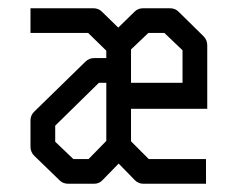

<svg xmlns="http://www.w3.org/2000/svg" viewBox="-20 -495 580 466"><path d="M238 -294H220L114 -190V-151L158 -109H195L238 -153ZM238 -354V-372L194 -415H54V-475H206Q219 -475 227 -467L267 -428L307 -467Q315 -475 328 -475H392Q405 -475 413 -467L474 -407Q483 -398 483 -385V-231H298V-152L341 -109H480V-49H328Q316 -49 307 -58L268 -98L229 -58Q221 -49 208 -49H146Q133 -49 125 -57L63 -117Q54 -126 54 -139V-203Q54 -215 63 -224L187 -345Q196 -354 208 -354ZM298 -294H423V-373L379 -415H340L298 -375Z"/></svg>

Font: ibm3270
Style: Regular
Weight: 400
Monospace: yes
Version: Version 2.0.3